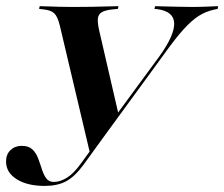

<svg xmlns="http://www.w3.org/2000/svg" viewBox="-47 -591 727 622"><path d="M245.2 -91.9 146.8 -508.1Q139.5 -537.9 128.6 -548Q117.7 -558.1 94.4 -560.5L79.8 -562.1L81.5 -571Q93.5 -571 109.7 -570.2Q125.8 -569.4 145.6 -569Q165.3 -568.5 187.1 -568.5H191.9H196.8Q226.6 -568.5 253.2 -569Q279.8 -569.4 301.2 -570.2Q322.6 -571 337.1 -571L334.7 -562.1L316.9 -560.5Q294.4 -558.1 283.1 -551.6Q271.8 -545.2 270.2 -531.9Q268.5 -518.5 274.2 -492.7L337.1 -220.2L325 -212.1L470.2 -409.7Q518.5 -477.4 517.3 -515.7Q516.1 -554 462.9 -561.3L453.2 -562.1L455.6 -571Q488.7 -570.2 516.9 -569.4Q545.2 -568.5 573.4 -568.5Q600 -568.5 619.8 -569.4Q639.5 -570.2 659.7 -571L658.1 -562.1L646 -559.7Q620.2 -554 597.6 -539.9Q575 -525.8 548.4 -496.8Q521.8 -467.7 483.9 -414.5L248.4 -91.9ZM98.4 11.3Q41.1 11.3 6.9 -10.5Q-27.4 -32.3 -27.4 -67.7Q-27.4 -91.1 -12.9 -104.8Q1.6 -118.5 23.4 -118.5Q46 -118.5 58.1 -106.9Q70.2 -95.2 76.6 -77.8Q83.1 -60.5 88.7 -42.7Q94.4 -25 102.8 -13.3Q111.3 -1.6 127.4 -1.6Q147.6 -1.6 169.8 -15.3Q191.9 -29 214.5 -60.5L278.2 -147.6L285.5 -142.7L224.2 -58.1Q195.2 -18.5 166.9 -3.6Q138.7 11.3 98.4 11.3Z"/></svg>

Font: Playfair 144pt
Style: Bold Italic
Weight: 700
Italic angle: -15.6°
Designer: Claus Eggers Sørensen
Foundry: Claus Eggers Sørensen
Version: Version 2.203